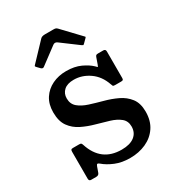

<svg xmlns="http://www.w3.org/2000/svg" viewBox="-183 -858 892 978"><g transform="rotate(-30 263.0 -368.5)"><path d="M395.5 -362Q376.5 -417 334 -446.5Q291.5 -476 243 -476Q205 -476 185 -458Q165 -440 165 -411Q165 -378 187.5 -359Q210 -340 246 -328.5Q282 -317 322.2 -306.2Q362.5 -295.5 398.2 -278.5Q434 -261.5 457 -231.8Q480 -202 480 -152.5Q480 -98.5 455 -61.5Q430 -24.5 387.8 -5.5Q345.5 13.5 294.5 13.5Q245.5 13.5 207.8 -2.2Q170 -18 146.5 -38.5Q139 -45 134.5 -45Q130 -45 126.5 -35.5L114.5 -2Q110 10 95.5 10H65.5Q53 10 53 -4V-161.5Q53 -170.5 55.5 -173.8Q58 -177 66.5 -177H103.5Q112.5 -177 115.2 -173.5Q118 -170 120 -163.5Q158.5 -45 278 -45Q327.5 -45 353.8 -65.8Q380 -86.5 380 -122.5Q380 -155 357.5 -173.2Q335 -191.5 299.8 -202.2Q264.5 -213 225 -223.8Q185.5 -234.5 150 -252Q114.5 -269.5 92.2 -300.5Q70 -331.5 70 -383.5Q70 -431.5 91.5 -464.8Q113 -498 149.8 -515.8Q186.5 -533.5 231.5 -533.5Q280.5 -533.5 316 -517Q351.5 -500.5 372 -480.5Q379.5 -472.5 381.5 -471Q383.5 -469.5 388 -482L401 -519Q403.5 -525.5 406.8 -527.8Q410 -530 419.5 -530H449Q462 -530 462 -516V-360Q462 -352 459 -349.5Q456 -347 447.5 -347H412.5Q402 -347 400 -350.8Q398 -354.5 395.5 -362ZM126.5 -611.5 112 -626.5Q106.5 -632.5 106.5 -634.5Q106.5 -636.5 112 -642L206 -741Q214 -749.5 232.5 -749.5H282Q292 -749.5 296.2 -747.5Q300.5 -745.5 305 -741L401 -640Q405 -636.5 405 -634.8Q405 -633 401 -629L381.5 -609.5Q376 -604 374 -604.2Q372 -604.5 365.5 -609L268 -681.5Q255 -691 243 -682L144.5 -608.5Q136 -602 126.5 -611.5Z"/></g></svg>

Font: Besley* Medium
Style: Regular
Weight: 500
Designer: Owen Earl
Foundry: indestructible type*
Version: Version 3.000; ttfautohint (v1.8.3)